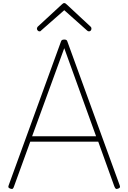

<svg xmlns="http://www.w3.org/2000/svg" viewBox="-20 -1209 831 1243"><path d="M46 12Q36 8 34.5 3.5Q33 -1 36 -9L374 -938Q376 -946 381 -949.5Q386 -953 396 -953Q406 -953 410.5 -949.5Q415 -946 417 -938L755 -9Q758 -1 756.5 3.5Q755 8 745 12Q735 16 730 13Q725 10 720 -3L616 -292H176L71 -3Q67 10 62 13Q57 16 46 12ZM188 -327H602L396 -897ZM235 -1006Q229 -1006 224 -1011.5Q219 -1017 219 -1024Q219 -1027 220.5 -1030Q222 -1033 224 -1036L380 -1180Q385 -1185 388.5 -1187Q392 -1189 396 -1189Q400 -1189 403.5 -1187Q407 -1185 412 -1180L568 -1035Q570 -1033 571 -1030Q572 -1027 572 -1024Q572 -1016 567.5 -1011Q563 -1006 556 -1006Q552 -1006 549 -1007.5Q546 -1009 543 -1012L396 -1143L248 -1013Q245 -1009 242.5 -1007.5Q240 -1006 235 -1006Z"/></svg>

Font: Playwrite US Modern Thin
Style: Regular
Weight: 250
Designer: Veronika Burian, José Scaglione
Foundry: TypeTogether
Version: Version 1.003